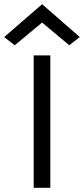

<svg xmlns="http://www.w3.org/2000/svg" viewBox="-59 -892 399 912"><path d="M-39 -716 141 -872 320 -716 270 -677 141 -785 11 -677ZM101 0V-629H180V0Z"/></svg>

Font: Karmilla
Style: Regular
Weight: 400
Designer: Jonathan Pinhorn
Version: Version 1.000